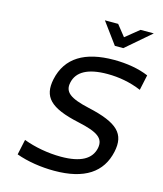

<svg xmlns="http://www.w3.org/2000/svg" viewBox="-128 -974 912 1077"><g transform="rotate(15 327.5 -435.5)"><path d="M636 -554 655 -643C599 -667 528 -679 454 -679C285 -679 181 -617 153 -486C131 -380 179 -326 351 -289C466 -264 506 -237 494 -177C480 -112 420 -77 305 -77C229 -77 151 -92 87 -116L68 -27C134 -3 213 9 289 9C465 9 562 -57 589 -182C612 -290 561 -343 385 -382C274 -407 236 -435 249 -493C263 -558 325 -593 439 -593C505 -593 572 -581 636 -554ZM346 -880 437 -756H486L630 -880H553L474 -816L423 -880Z"/></g></svg>

Font: LT Wave Mono
Style: Italic
Weight: 400
Designer: Daniel Lyons
Version: Version 2.5 (Glyphs App)